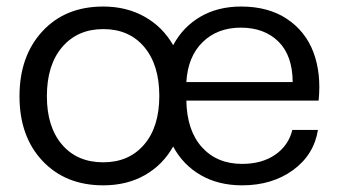

<svg xmlns="http://www.w3.org/2000/svg" viewBox="-20 -553 1027 582"><path d="M293 8.8Q178.7 8.8 108.9 -65.2Q39.1 -139.2 39.1 -261.2Q39.1 -382.8 108.4 -458Q177.7 -533.2 293 -533.2Q363.3 -533.2 418.2 -502.4Q473.1 -471.7 504.9 -416Q534.7 -471.7 587.6 -502.4Q640.6 -533.2 710.9 -533.2Q793.5 -533.2 849.9 -495.6Q906.2 -458 930.2 -394.3Q954.1 -330.6 945.8 -248H544.9Q546.4 -157.7 592 -106.9Q637.7 -56.2 713.9 -56.2Q773.9 -56.2 814.2 -84Q854.5 -111.8 866.2 -159.2H943.8Q931.6 -83.5 868.2 -37.4Q804.7 8.8 713.9 8.8Q642.1 8.8 588.4 -22.2Q534.7 -53.2 504.9 -108.9Q473.6 -53.2 419.2 -22.2Q364.7 8.8 293 8.8ZM122.1 -261.2Q122.1 -168.5 168 -114.7Q213.9 -61 293 -61Q370.6 -61 416.7 -114.5Q462.9 -168 462.9 -262.2Q462.9 -356.4 417.2 -410.6Q371.6 -464.8 293 -464.8Q215.3 -464.8 168.7 -410.6Q122.1 -356.4 122.1 -261.2ZM544.9 -304.2H867.2Q866.7 -384.8 824 -427Q781.2 -469.2 710 -469.2Q639.2 -469.2 594.2 -425.3Q549.3 -381.3 544.9 -304.2Z"/></svg>

Font: Lumene Sans
Style: Regular
Weight: 400
Designer: Deni Anggara
Version: Version 1.003;Glyphs 3.1.2 (3151)